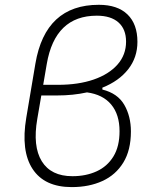

<svg xmlns="http://www.w3.org/2000/svg" viewBox="-20 -762 626 792"><path d="M275.9 9.8Q163.6 9.8 114.5 -64.9Q65.4 -139.6 88.4 -276.4L126 -499.5Q167 -742.2 387.7 -742.2Q464.8 -742.2 505.9 -702.4Q546.9 -662.6 546.9 -589.4Q546.9 -524.9 508.8 -476.3Q470.7 -427.7 402.3 -400.4V-392.6Q465.3 -377 492.7 -329.6Q520 -282.2 520 -219.7Q520 -142.6 488.8 -91.6Q457.5 -40.5 402.6 -15.4Q347.7 9.8 275.9 9.8ZM338.9 -380.9Q281.7 -368.2 214.8 -368.2H150.4L133.8 -271.5Q114.3 -158.7 152.3 -96.9Q190.4 -35.2 278.8 -35.2Q334.5 -35.2 378.4 -55.2Q422.4 -75.2 447.8 -116.5Q473.1 -157.7 473.1 -220.7Q473.1 -289.6 438.7 -330.8Q404.3 -372.1 338.9 -380.9ZM158.2 -412.1H219.2Q303.2 -412.1 366.2 -433.8Q429.2 -455.6 464.6 -495.6Q500 -535.6 500 -590.3Q500 -641.6 468.8 -669.4Q437.5 -697.3 379.4 -697.3Q207 -697.3 172.9 -498Z"/></svg>

Font: Cascadia Mono NF ExtraLight
Style: Italic
Weight: 200
Italic angle: -10°
Monospace: yes
Designer: Aaron Bell
Foundry: Saja Typeworks
Version: Version 2404.023; ttfautohint (v1.8.4)